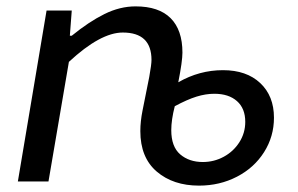

<svg xmlns="http://www.w3.org/2000/svg" viewBox="-20 -569 933 602"><path d="M420 -158Q420 -188 427 -223L448 -328Q455 -367 455 -381Q455 -467 365 -467Q295 -467 196 -375L132 0H36L126 -536H205L199 -457H205Q259 -501 307.5 -525Q356 -549 405 -549Q478 -549 515 -512Q552 -475 552 -404Q552 -377 539 -311Q605 -349 679 -349Q753 -349 796 -308.5Q839 -268 839 -200Q839 -141 808 -92Q777 -43 723 -15Q669 13 604 13Q523 13 471.5 -31Q420 -75 420 -158ZM749 -187Q749 -229 723 -252Q697 -275 652 -275Q625 -275 596 -266Q567 -257 528 -236Q517 -193 517 -161Q517 -109 545 -85Q573 -61 616 -61Q651 -61 681.5 -77.5Q712 -94 730.5 -123Q749 -152 749 -187Z"/></svg>

Font: Nebula Sans Medium
Style: Regular
Weight: 500
Italic angle: -9°
Designer: Paul D. Hunt for Adobe (as Source Sans)
Foundry: Nebula Entertainment & Broadcasting LLC
Version: Version 1.010